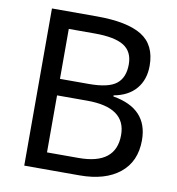

<svg xmlns="http://www.w3.org/2000/svg" viewBox="-80 -786 791 859"><g transform="rotate(10 315.0 -357.0)"><path d="M87 -714H291Q429 -714 495.5 -673Q562 -632 562 -537Q562 -474 527 -432.5Q492 -391 426 -379V-374Q586 -347 586 -203Q586 -106 520 -53Q454 0 338 0H87ZM177 -410H309Q397 -410 433 -438.5Q469 -467 469 -527Q469 -585 427.5 -611Q386 -637 295 -637H177ZM177 -335V-76H321Q490 -76 490 -210Q490 -335 314 -335Z"/></g></svg>

Font: Advent Sans Logo
Style: Regular
Weight: 400
Designer: Types & Symbols
Foundry: Types & Symbols
Version: Version 1.002